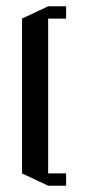

<svg xmlns="http://www.w3.org/2000/svg" viewBox="-20 -554 279 610"><path d="M190 -534V-495H133V-3H190V36H133L50 -3V-495L133 -534Z"/></svg>

Font: Frankia
Style: Regular
Weight: 400
Version: Version 001.000